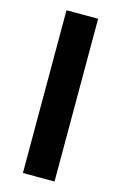

<svg xmlns="http://www.w3.org/2000/svg" viewBox="-112 -759 509 809"><g transform="rotate(15 143.0 -355.0)"><path d="M74 0V-710H212V0Z"/></g></svg>

Font: Raleway-v4020
Style: Bold
Weight: 700
Designer: Matt McInerney, Pablo Impallari, Rodrigo Fuenzalida
Foundry: Matt McInerney, Pablo Impallari, Rodrigo Fuenzalida
Version: Version 4.020;PS 004.020;hotconv 1.0.88;makeotf.lib2.5.64775